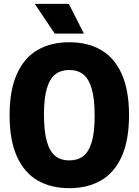

<svg xmlns="http://www.w3.org/2000/svg" viewBox="-20 -970 722 1000"><path d="M30 -370Q30 -501 68.5 -585.8Q107 -670.5 176.5 -710.2Q246 -750 341 -750Q436 -750 505.5 -710.2Q575 -670.5 613.5 -585.8Q652 -501 652 -370Q652 -239 613.5 -154.2Q575 -69.5 505.5 -29.8Q436 10 341 10Q246 10 176.5 -29.8Q107 -69.5 68.5 -154.2Q30 -239 30 -370ZM473 -366.5Q473 -455 457.8 -507.5Q442.5 -560 413.5 -582.8Q384.5 -605.5 341 -605.5Q297.5 -605.5 268.5 -583.2Q239.5 -561 224.2 -509.8Q209 -458.5 209 -373.5Q209 -285 224.2 -232.5Q239.5 -180 268.5 -157.2Q297.5 -134.5 341 -134.5Q384.5 -134.5 413.5 -156.8Q442.5 -179 457.8 -230.2Q473 -281.5 473 -366.5ZM265 -795 161 -950H338.5L417 -795Z"/></svg>

Font: Encode Sans Condensed ExtraBold
Style: Regular
Weight: 800
Width: 3
Designer: Multiple Designers
Foundry: Impallari Type
Version: Version 2.000